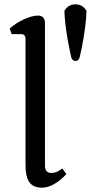

<svg xmlns="http://www.w3.org/2000/svg" viewBox="-20 -854 420 888"><path d="M175 14Q134 14 116 -11Q98 -36 98 -92V-674Q98 -696 78 -696H34L25 -722Q54 -748 91.5 -765Q129 -782 157 -782Q171 -782 179.5 -773Q188 -764 188 -750V-88Q188 -54 218 -54Q243 -54 268 -75L287 -49Q261 -20 231 -3Q201 14 175 14ZM329 -572Q314 -572 309 -591Q301 -627 293.5 -668Q286 -709 282 -746Q278 -783 278 -804Q296 -834 329 -834Q362 -834 380 -804Q380 -786 376.5 -752Q373 -718 366 -675.5Q359 -633 349 -591Q344 -572 329 -572Z"/></svg>

Font: Gabriela
Style: Regular
Weight: 400
Designer: Eduardo Rodriguez Tunni
Foundry: Eduardo Rodriguez Tunni
Version: Version 2.001;gftools[0.9.26]